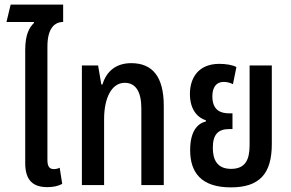

<svg xmlns="http://www.w3.org/2000/svg" viewBox="-20 -800 1258 830"><path d="M253 -705V-780H26L8 -705H126L127 -701C108 -682 89 -654 89 -583V-95C89 -17 126 9 185 9C208 9 230 5 249 -5L238 -75C231 -71 221 -69 213 -69C194 -69 185 -80 185 -108V-599C185 -679 217 -705 253 -705Z M334 0H430V-285C430 -377 463 -442 519 -442C566 -442 591 -405 591 -331V0H688V-342C688 -469 639 -527 547 -527C482 -527 440 -492 423 -435H418L404 -517H334Z M978 10C1100 10 1155 -47 1155 -177V-517H1059V-172C1059 -109 1040 -70 979 -70C917 -70 900 -112 900 -161C900 -219 923 -242 971 -242H985V-310H971C934 -310 898 -323 898 -384C898 -421 914 -446 947 -446C963 -446 978 -441 987 -436L1002 -510C987 -519 957 -524 928 -524C836 -524 801 -461 801 -394C801 -323 837 -290 870 -280V-275C837 -267 802 -237 802 -151C802 -54 850 10 978 10Z"/></svg>

Font: Noto Sans Thai UI ExtraCondensed Medium
Style: Regular
Weight: 500
Width: 3
Designer: Monotype Design Team
Foundry: Monotype Imaging Inc.
Version: Version 1.901